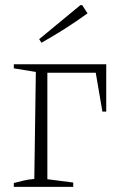

<svg xmlns="http://www.w3.org/2000/svg" viewBox="-20 -730 460 750"><path d="M395 -479V-294H380L354 -446H165V-30L266 -17V0H34V-15Q53 -20 71.5 -24.5Q90 -29 114 -31L120 -449L34 -463V-479ZM142 -563 133 -577 294 -710H301L322 -678Q278 -646 233 -617.5Q188 -589 142 -563Z"/></svg>

Font: Piazzolla ExtraLight
Style: Regular
Weight: 200
Designer: Juan Pablo del Peral
Foundry: Huerta Tipografica
Version: Version 1.330